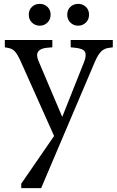

<svg xmlns="http://www.w3.org/2000/svg" viewBox="-20 -727 606 994"><path d="M90 247V224L260 -23L86 -412Q72 -443 58.5 -459Q45 -475 22 -479L5 -482V-520H251V-482L226 -480Q153 -474 179 -412L317 -87L288 -86L416 -408Q429 -442 419.5 -459Q410 -476 367 -480L346 -482V-520H564V-482L543 -479Q527 -477 514.5 -469Q502 -461 492 -446.5Q482 -432 472 -409L193 247ZM385 -594Q361 -594 344.5 -610Q328 -626 328 -651Q328 -676 344.5 -691.5Q361 -707 385 -707Q408 -707 424.5 -691.5Q441 -676 441 -651Q441 -626 424.5 -610Q408 -594 385 -594ZM186 -594Q162 -594 145.5 -610Q129 -626 129 -651Q129 -676 145.5 -691.5Q162 -707 186 -707Q209 -707 225.5 -691.5Q242 -676 242 -651Q242 -626 225.5 -610Q209 -594 186 -594Z"/></svg>

Font: Hedvig Letters Serif
Style: Regular
Weight: 400
Designer: Alexander Örn & Tor Weibull
Foundry: Kanon Foundry
Version: Version 1.000